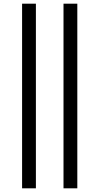

<svg xmlns="http://www.w3.org/2000/svg" viewBox="-20 -783 540 1043"><path d="M100 -763H175V240H100ZM325 -763H400V240H325Z"/></svg>

Font: Noto Sans Mono UI Cond
Style: Regular
Weight: 400
Width: 3
Monospace: yes
Designer: Monotype Design team
Foundry: Monotype Imaging Inc.
Version: Version 1.000